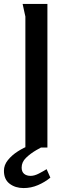

<svg xmlns="http://www.w3.org/2000/svg" viewBox="-51 -750 339 976"><path d="M64 -730H190V0H78V-666Q78 -667 74.5 -681.5Q71 -696 68 -711.5Q65 -727 64 -730ZM205 153Q177 176 142 191Q107 206 69 206Q27 206 -2 184Q-31 162 -31 118Q-31 89 -11 64Q9 39 39.5 19.5Q70 0 102.5 -12Q135 -24 159 -28L185 -14Q163 -4 133 13.5Q103 31 81 52.5Q59 74 59 102Q59 123 71.5 133.5Q84 144 105 144Q124 144 147 132Q170 120 186 110Z"/></svg>

Font: Rosario Light SemiBold
Style: Regular
Weight: 600
Version: Version 1.101; ttfautohint (v1.8.1.43-b0c9)